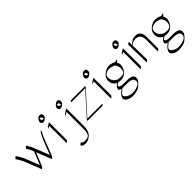

<svg xmlns="http://www.w3.org/2000/svg" viewBox="161 -1596 2870 2870"><g transform="rotate(-45 1596.0 -160.5)"><path d="M578.1 -264.2Q578.6 -265.1 588.9 -285.4Q599.1 -305.7 606.2 -320.3Q613.3 -335 615.2 -338.9Q621.1 -351.6 627.9 -358.6Q634.8 -365.7 644.5 -376Q657.7 -390.1 651.9 -373.5Q654.3 -371.1 645.8 -355Q637.2 -338.9 611.8 -288.6L496.6 8.3Q491.7 20.5 477.8 31.2Q463.9 42 462.4 37.6L368.2 -200.2L283.7 8.8Q278.8 21 264.9 31.2Q251 41.5 249 37.6L144.5 -228.5Q126 -270 103 -304.9Q80.1 -339.8 78.6 -342.3Q77.1 -345.2 94.2 -361.8Q111.8 -378.4 114.7 -373Q160.6 -303.2 179.2 -261.7L272.9 -23.4L356.4 -230Q339.4 -276.9 319.8 -308.3Q300.3 -339.8 299.3 -342.8Q297.9 -345.7 314.9 -361.8Q332.5 -378.4 335.4 -373Q372.1 -314 389.2 -268.6Q392.6 -270.5 392.3 -267.1Q392.1 -263.7 392.1 -261.2L485.4 -24.9Z M832.5 -537.6Q850.6 -497.6 820.6 -468Q790.5 -438.5 764.6 -438.5Q738.8 -438.5 727.1 -464.4Q724.1 -471.7 724.1 -484.1Q724.1 -496.6 743.9 -525.4Q763.7 -554.2 794.2 -554.2Q824.7 -554.2 832.5 -537.6ZM804.2 -474.1Q805.7 -485.8 798.3 -502.4Q791 -519 776.9 -519Q762.7 -519 759.8 -518.6Q759.3 -515.1 759.3 -509.5Q759.3 -503.9 766.8 -486.6Q774.4 -469.2 804.2 -474.1ZM774.9 -354 809.6 -374.5Q821.3 -381.3 821.8 -373L823.2 -9.3Q823.2 -1 805.4 14.6Q787.6 30.3 787.6 22L786.1 -340.8H785.6L756.8 -323.7Q741.7 -314.5 750.7 -329.6Q759.8 -344.7 774.9 -354Z M1107.4 -514.2Q1150.4 -534.2 1166.3 -498.8Q1182.1 -463.4 1152.1 -433.6Q1122.1 -403.8 1095.7 -403.3Q1055.7 -402.3 1054.7 -448.7Q1054.2 -468.8 1073.5 -487.8Q1092.8 -506.8 1107.4 -514.2ZM1089.8 -476.6Q1092.3 -438 1127.4 -438Q1131.8 -438 1135.7 -439Q1137.7 -451.2 1128.9 -470.5Q1120.1 -489.7 1090.3 -483.4Q1089.8 -480 1089.8 -476.6ZM1151.9 -337.4V25.9Q1151.9 133.3 1098.6 182.9Q1045.4 232.4 988 232.4Q930.7 232.4 911.6 204.1Q908.2 199.2 925.5 182.4Q942.9 165.5 946.3 170.4Q973.1 210.9 1049.8 193.8Q1076.7 187.5 1086.9 177.2Q1117.2 146.5 1116.7 57.1V-305.2L1116.2 -305.7Q1069.3 -274.9 1066.9 -276.4Q1064.5 -277.8 1070.3 -288.1Q1076.2 -298.3 1095.5 -310.8Q1114.7 -323.2 1133.3 -335.2Q1151.9 -347.2 1151.9 -337.4Z M1268.1 -356.4Q1263.7 -356.4 1273.2 -368.7Q1282.7 -380.9 1290 -380.9H1583.5Q1585 -380.9 1585 -379.4V-371.6Q1585 -367.7 1578.1 -360.4L1268.1 -15.6V-12.7H1581.1Q1586.9 -12.7 1575.9 -0.5Q1564.9 11.7 1559.1 11.7H1245.1Q1243.7 11.7 1243.7 10.7V2.9Q1243.7 -1 1250.5 -8.8L1560.1 -353.5V-356.4Z M1772.9 -537.6Q1791 -497.6 1761 -468Q1731 -438.5 1705.1 -438.5Q1679.2 -438.5 1667.5 -464.4Q1664.6 -471.7 1664.6 -484.1Q1664.6 -496.6 1684.3 -525.4Q1704.1 -554.2 1734.6 -554.2Q1765.1 -554.2 1772.9 -537.6ZM1744.6 -474.1Q1746.1 -485.8 1738.8 -502.4Q1731.4 -519 1717.3 -519Q1703.1 -519 1700.2 -518.6Q1699.7 -515.1 1699.7 -509.5Q1699.7 -503.9 1707.3 -486.6Q1714.8 -469.2 1744.6 -474.1ZM1715.3 -354 1750 -374.5Q1761.7 -381.3 1762.2 -373L1763.7 -9.3Q1763.7 -1 1745.8 14.6Q1728 30.3 1728 22L1726.6 -340.8H1726.1L1697.3 -323.7Q1682.1 -314.5 1691.2 -329.6Q1700.2 -344.7 1715.3 -354Z M1959.5 34.7Q1948.2 46.4 1926.3 62Q1856.4 112.8 1902.8 153.3Q1974.6 216.3 2096.2 183.6Q2180.7 161.1 2180.7 107.9Q2180.7 80.6 2167 64Q2138.7 37.1 2061.5 35.6H1976.1Q1967.3 35.2 1959.5 34.7ZM1852.1 149.9Q1852.1 100.6 1942.4 32.2Q1899.4 24.4 1899.4 -0.5Q1900.4 -35.2 1956.5 -76.2Q1884.8 -112.3 1884.8 -189.9Q1884.8 -267.6 1960.2 -315.2Q2035.6 -362.8 2115.2 -334L2151.4 -320.3Q2152.3 -320.3 2157.7 -319.8Q2163.1 -319.3 2173.8 -319.3L2198.2 -328.6Q2210 -333 2201.2 -321.3Q2184.6 -299.3 2169.9 -293.5Q2191.9 -253.9 2188.5 -223.6Q2180.2 -146 2124.5 -98.6Q2068.8 -51.3 1974.1 -69.3Q1973.1 -69.3 1962.9 -62.5Q1952.6 -55.7 1937 -43.9Q1935.1 -38.1 1934.6 -31.2Q1934.6 -2 2007.3 0.5H2092.8Q2171.4 2 2201.2 29.8Q2215.8 47.4 2215.8 63.7Q2215.8 80.1 2214.8 90.3Q2211.9 124 2154.3 173.3Q2125 204.1 2091.8 213.4Q1947.3 255.4 1874 192.4Q1852.5 173.8 1852.1 149.9ZM2119.1 -285.2 2082 -298.8Q2007.8 -325.7 1944.8 -286.6Q1906.2 -260.7 1920.4 -197.5Q1934.6 -134.3 2002 -105.5Q2002 -105.5 2002.4 -105.5Q2003.4 -105 2004.9 -105Q2102.5 -85.9 2132.8 -123.5Q2147.9 -142.1 2152.6 -186.5Q2157.2 -231 2119.1 -285.2Z M2396 -537.6Q2414.1 -497.6 2384 -468Q2354 -438.5 2328.1 -438.5Q2302.2 -438.5 2290.5 -464.4Q2287.6 -471.7 2287.6 -484.1Q2287.6 -496.6 2307.4 -525.4Q2327.1 -554.2 2357.7 -554.2Q2388.2 -554.2 2396 -537.6ZM2367.7 -474.1Q2369.1 -485.8 2361.8 -502.4Q2354.5 -519 2340.3 -519Q2326.2 -519 2323.2 -518.6Q2322.8 -515.1 2322.8 -509.5Q2322.8 -503.9 2330.3 -486.6Q2337.9 -469.2 2367.7 -474.1ZM2338.4 -354 2373 -374.5Q2384.8 -381.3 2385.3 -373L2386.7 -9.3Q2386.7 -1 2368.9 14.6Q2351.1 30.3 2351.1 22L2349.6 -340.8H2349.1L2320.3 -323.7Q2305.2 -314.5 2314.2 -329.6Q2323.2 -344.7 2338.4 -354Z M2481.4 -284.2V-347.2Q2471.2 -349.6 2485.8 -367.4Q2500.5 -385.3 2508.5 -383.3Q2516.6 -381.3 2516.6 -379.9V-322.8Q2578.1 -371.6 2604 -377.4Q2715.8 -401.9 2747.1 -315.4Q2755.9 -290.5 2756.3 -258.8L2756.8 -11.7Q2756.8 -3.4 2739.3 12.2Q2721.7 27.8 2721.7 19.5L2721.2 -227.5Q2719.2 -348.1 2615.2 -348.1Q2600.6 -348.1 2594.5 -346.4Q2588.4 -344.7 2571 -341.3Q2553.7 -337.9 2535.6 -323Q2517.6 -308.1 2516.6 -307.1L2522.5 -13.7Q2522.5 -5.4 2504.9 10.3Q2487.3 25.9 2487.3 17.6Z M2936 34.7Q2924.8 46.4 2902.8 62Q2833 112.8 2879.4 153.3Q2951.2 216.3 3072.8 183.6Q3157.2 161.1 3157.2 107.9Q3157.2 80.6 3143.6 64Q3115.2 37.1 3038.1 35.6H2952.6Q2943.8 35.2 2936 34.7ZM2828.6 149.9Q2828.6 100.6 2918.9 32.2Q2876 24.4 2876 -0.5Q2877 -35.2 2933.1 -76.2Q2861.3 -112.3 2861.3 -189.9Q2861.3 -267.6 2936.8 -315.2Q3012.2 -362.8 3091.8 -334L3127.9 -320.3Q3128.9 -320.3 3134.3 -319.8Q3139.6 -319.3 3150.4 -319.3L3174.8 -328.6Q3186.5 -333 3177.7 -321.3Q3161.1 -299.3 3146.5 -293.5Q3168.5 -253.9 3165 -223.6Q3156.7 -146 3101.1 -98.6Q3045.4 -51.3 2950.7 -69.3Q2949.7 -69.3 2939.5 -62.5Q2929.2 -55.7 2913.6 -43.9Q2911.6 -38.1 2911.1 -31.2Q2911.1 -2 2983.9 0.5H3069.3Q3147.9 2 3177.7 29.8Q3192.4 47.4 3192.4 63.7Q3192.4 80.1 3191.4 90.3Q3188.5 124 3130.9 173.3Q3101.6 204.1 3068.4 213.4Q2923.8 255.4 2850.6 192.4Q2829.1 173.8 2828.6 149.9ZM3095.7 -285.2 3058.6 -298.8Q2984.4 -325.7 2921.4 -286.6Q2882.8 -260.7 2897 -197.5Q2911.1 -134.3 2978.5 -105.5Q2978.5 -105.5 2979 -105.5Q2980 -105 2981.4 -105Q3079.1 -85.9 3109.4 -123.5Q3124.5 -142.1 3129.2 -186.5Q3133.8 -231 3095.7 -285.2Z"/></g></svg>

Font: ML-NILA01_NewLipi
Style: Regular
Weight: 400
Designer: CLT@C-DIT
Version: Version ML-NILA01_NewLipi 2.